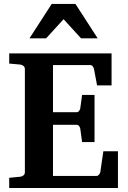

<svg xmlns="http://www.w3.org/2000/svg" viewBox="-20 -937 638 957"><path d="M25.9 0V-50.8L81.1 -56.2Q89.8 -57.1 96.9 -62.7Q104 -68.4 104 -78.1V-592.8Q104 -602.5 96.9 -608.4Q89.8 -614.3 81.1 -615.2L25.9 -620.1V-670.9H536.1V-511.2H463.9L448.2 -594.2Q446.3 -601.6 441.7 -607.2Q437 -612.8 430.2 -612.8H244.1V-377.9H362.8Q369.6 -377.9 374.3 -384.3Q378.9 -390.6 379.9 -396L389.2 -463.9H451.2V-229H389.2L379.9 -296.9Q378.9 -302.2 374.3 -308.6Q369.6 -314.9 362.8 -314.9H244.1V-60.1H461.9Q468.3 -60.1 473.6 -66.9Q479 -73.7 480 -79.1L495.1 -183.1H567.9V0ZM383.8 -746.1 296.9 -841.3 210 -746.1H127L237.8 -917.5H356L466.8 -746.1Z"/></svg>

Font: Charis SIL Eur
Style: Bold
Weight: 700
Foundry: SIL International
Version: Version 5.000